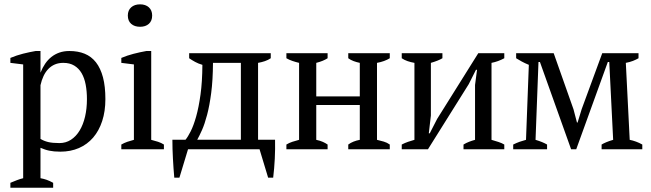

<svg xmlns="http://www.w3.org/2000/svg" viewBox="-20 -695 3030 894"><path d="M227.5 179.2H28.3V156.2Q44.4 149.4 59.1 143.8Q73.7 138.2 87.9 134.8V-395L28.3 -402.3V-425.3Q57.6 -437.5 87.6 -445.1Q117.7 -452.6 146 -457.5H168.5V-357.4H168.9Q177.7 -379.9 190.2 -398.2Q202.6 -416.5 219.2 -429.7Q235.8 -442.9 256.6 -450.2Q277.3 -457.5 303.2 -457.5Q343.3 -457.5 374.3 -444.8Q405.3 -432.1 426.8 -404.8Q448.2 -377.4 459.5 -335Q470.7 -292.5 470.7 -233.4Q470.7 -176.8 455.8 -131.3Q440.9 -85.9 413.6 -54.2Q386.2 -22.5 347.4 -5.6Q308.6 11.2 261.2 11.2Q245.1 11.2 232.7 10Q220.2 8.8 209.5 6.6Q198.7 4.4 189 1Q179.2 -2.4 168.5 -6.8V134.8Q182.6 137.2 196.8 142.1Q210.9 147 227.5 156.2ZM274.9 -402.3Q252.9 -402.3 235.6 -395Q218.3 -387.7 205.1 -374Q191.9 -360.4 182.9 -341.3Q173.8 -322.3 168.5 -298.3V-48.3Q184.1 -38.6 204.1 -33.7Q224.1 -28.8 256.8 -28.8Q286.6 -28.8 310.3 -44.2Q334 -59.6 350.6 -86.9Q367.2 -114.3 376 -151.6Q384.8 -189 384.8 -233.4Q384.8 -270 378.9 -301Q373 -332 359.9 -354.5Q346.7 -377 325.7 -389.6Q304.7 -402.3 274.9 -402.3Z M743.2 0H544.9V-22Q558.6 -29.8 572.8 -34.7Q586.9 -39.6 603.5 -43.9V-395L544.9 -402.3V-425.3Q571.3 -436.5 601.3 -444.3Q631.3 -452.1 661.6 -457.5H684.1V-43.9Q701.7 -39.6 716.3 -34.7Q731 -29.8 743.2 -22ZM575.2 -622.6Q575.2 -647 590.8 -660.9Q606.4 -674.8 632.3 -674.8Q657.7 -674.8 673.1 -660.9Q688.5 -647 688.5 -622.6Q688.5 -597.7 673.1 -584Q657.7 -570.3 632.3 -570.3Q606.4 -570.3 590.8 -584Q575.2 -597.7 575.2 -622.6Z M855.5 0 815.4 132.3H791.5Q787.6 88.4 785.2 43.5Q782.7 -1.5 782.7 -44.4H843.8Q854.5 -57.1 867.9 -83.5Q881.3 -109.9 893.3 -152.3Q905.3 -194.8 913.6 -254.4Q921.9 -314 922.4 -393.1Q903.8 -398.4 888.7 -406.7Q873.5 -415 860.8 -423.8V-447.3H1240.7V-423.8Q1228.5 -415.5 1213.6 -410.4Q1198.7 -405.3 1181.6 -402.3V-44.4H1260.7Q1261.7 -1.5 1259.5 43.5Q1257.3 88.4 1252 132.3H1228.5L1188.5 0ZM971.7 -402.3Q971.2 -321.8 963.4 -262.2Q955.6 -202.6 944.3 -160.2Q933.1 -117.7 920.7 -89.8Q908.2 -62 898.4 -44.4H1101.6V-402.3Z M1505.4 0H1313.5V-22Q1326.2 -29.8 1341.1 -34.7Q1356 -39.6 1372.6 -43.9V-402.3Q1356 -406.2 1341.1 -411.4Q1326.2 -416.5 1313.5 -423.8V-447.3H1505.4V-423.8Q1495.6 -417.5 1482.7 -412.1Q1469.7 -406.7 1452.6 -402.3V-246.1H1655.3V-402.3Q1640.6 -405.3 1626.7 -410.4Q1612.8 -415.5 1601.6 -423.8V-447.3H1794.9V-423.8Q1770.5 -408.7 1735.4 -402.3V-43.9Q1752 -40 1767.1 -35.6Q1782.2 -31.2 1794.9 -22V0H1601.6V-22Q1612.8 -30.3 1626.2 -35.6Q1639.6 -41 1655.3 -43.9V-206.1H1452.6V-43.9Q1470.7 -40 1483.2 -34.4Q1495.6 -28.8 1505.4 -22Z M1850.6 -447.3H2040V-423.8Q2021.5 -412.6 1986.3 -402.3V-157.2L1976.6 -74.2H1981L2015.6 -141.6L2207 -447.3H2328.1V-423.8Q2299.3 -408.2 2268.6 -402.3V-43.9Q2285.6 -39.1 2301.3 -33.9Q2316.9 -28.8 2328.1 -22V0H2138.2V-22Q2150.9 -29.8 2164.3 -34.9Q2177.7 -40 2191.9 -43.9V-299.3L2201.2 -370.1H2196.3L2162.6 -303.2L1972.7 0H1850.6V-22Q1865.7 -29.8 1880.1 -34.7Q1894.5 -39.6 1909.7 -43.9V-402.3Q1892.6 -405.3 1877.7 -410.4Q1862.8 -415.5 1850.6 -423.8Z M2527.3 0H2369.6V-22Q2385.3 -29.8 2399.7 -34.9Q2414.1 -40 2429.2 -43.9L2442.4 -393.1Q2423.3 -400.9 2409.2 -408.7Q2395 -416.5 2383.3 -423.8V-447.3H2558.1L2650.4 -186L2666.5 -124.5H2669.4L2688.5 -187L2784.2 -447.3H2953.1V-423.8Q2941.4 -417 2927 -411.4Q2912.6 -405.8 2894 -402.3L2912.1 -43.9Q2926.8 -41 2941.4 -35.6Q2956.1 -30.3 2970.7 -22V0H2781.2V-22Q2790 -27.3 2802.7 -32.7Q2815.4 -38.1 2835 -43.9L2816.9 -406.2H2810.1L2663.1 0H2639.2L2494.1 -406.2H2487.3L2473.6 -43.9Q2506.3 -34.2 2527.3 -22Z"/></svg>

Font: PT Astra Serif
Style: Regular
Weight: 400
Designer: A.Korolkova, I. Chaeva
Foundry: ParaType Ltd
Version: Version 1.002